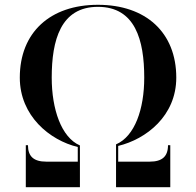

<svg xmlns="http://www.w3.org/2000/svg" viewBox="-20 -780 816 800"><path d="M96.5 -175H87.5V0H313V-174C235.5 -207.5 195.5 -325 195.5 -456.5C195.5 -613 233 -751.5 388 -751.5C543.5 -751.5 581 -613 581 -456.5C581 -325 541.5 -212 463.5 -178.5V0H689.5V-175H680C680 -128 655.5 -106.5 604 -106.5H472.5V-172C589 -200 714.5 -297 714.5 -456.5C714.5 -644.5 588 -760 388 -760C188.5 -760 62.5 -644.5 62.5 -456.5C62.5 -297 187.5 -195.5 304 -167.5V-106.5H172.5C121 -106.5 96.5 -128 96.5 -175Z"/></svg>

Font: Bodoni* 24pt Medium
Style: Regular
Weight: 500
Version: Version 2.3